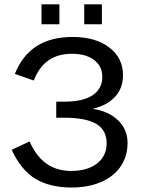

<svg xmlns="http://www.w3.org/2000/svg" viewBox="-20 -835 640 865"><path d="M303.2 9.8Q204.1 9.8 139.2 -29.8Q74.2 -69.3 32.7 -160.2L113.3 -197.8Q171.4 -64.9 299.8 -64.9Q374.5 -64.9 417.5 -98.6Q460.4 -132.3 460.4 -189.5Q460.4 -249 413.6 -276.9Q366.7 -304.7 268.1 -304.7H233.4V-377H268.1Q356 -377 398.4 -406.7Q440.9 -436.5 440.9 -487.8Q440.9 -537.1 403.8 -564.9Q366.7 -592.8 304.2 -592.8Q242.7 -592.8 199.7 -564Q156.7 -535.2 132.3 -472.2L46.9 -502Q81.1 -586.4 145.5 -627.4Q210 -668.5 307.6 -668.5Q410.6 -668.5 472.4 -621.1Q534.2 -573.7 534.2 -496.1Q534.2 -438.5 499 -399.7Q463.9 -360.8 397.5 -344.7Q469.7 -334 512.2 -292.7Q554.7 -251.5 554.7 -190.9Q554.7 -131.8 524.2 -86.2Q493.7 -40.5 436 -15.4Q378.4 9.8 303.2 9.8ZM359.4 -725.6V-815.4H439V-725.6ZM167 -725.6V-815.4H247.6V-725.6Z"/></svg>

Font: Courier New
Style: Regular
Weight: 400
Designer: Steve Matteson
Foundry: Ascender Corporation
Version: Version 2.00.3